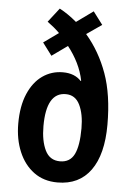

<svg xmlns="http://www.w3.org/2000/svg" viewBox="-55 -806 582 857"><g transform="rotate(5 236.5 -377.5)"><path d="M178 -764Q216 -744 255 -711L330 -765L373 -708L305 -661Q367 -589 401 -494.5Q435 -400 435 -266Q435 -133 383.5 -61.5Q332 10 235 10Q173 10 129 -22.5Q85 -55 61.5 -111Q38 -167 38 -237Q38 -315 61.5 -370Q85 -425 125.5 -453.5Q166 -482 217 -482Q270 -482 299 -450L301 -452Q293 -492 274.5 -529.5Q256 -567 229 -601L159 -551L117 -607L184 -655Q171 -668 157 -679.5Q143 -691 129 -701ZM238 -386Q151 -386 151 -235Q151 -169 171.5 -127Q192 -85 238 -85Q283 -85 302 -123.5Q321 -162 321 -240Q321 -304 301 -345Q281 -386 238 -386Z"/></g></svg>

Font: Noto Sans Lao UI ExtCond SemBd
Style: Regular
Weight: 600
Width: 2
Designer: Monotype Design Team
Foundry: Monotype Imaging Inc.
Version: Version 2.000; ttfautohint (v1.8.4.7-5d5b)